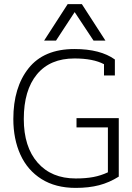

<svg xmlns="http://www.w3.org/2000/svg" viewBox="-20 -901 644 936"><path d="M310 -881H379L494 -703H436L344 -842L253 -703H195ZM45 -321Q45 -475 119.5 -568.5Q194 -662 343 -662Q469 -662 540 -611V-533H487V-588Q434 -616 343 -616Q224 -616 160 -538.5Q96 -461 96 -321Q96 -185 163.5 -108Q231 -31 349 -31Q398 -31 435 -38Q472 -45 506 -61V-280H353V-325H559V-40Q513 -11 463 2Q413 15 349 15Q251 15 182.5 -28Q114 -71 79.5 -147Q45 -223 45 -321Z"/></svg>

Font: Pridi ExtraLight
Style: Regular
Weight: 275
Designer: Katatrad Team
Foundry: CadsonDemak
Version: Version 1.001